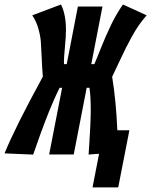

<svg xmlns="http://www.w3.org/2000/svg" viewBox="-68 -667 656 832"><path d="M319.8 -286.6H307.6L251.5 2.4H145L201.2 -286.6H190.4Q179.2 -264.6 167 -237.1Q154.8 -209.5 145.5 -186.5Q136.2 -163.6 124 -131.3Q111.8 -99.1 105.7 -82Q99.6 -64.9 88.9 -34.2Q78.1 -3.4 75.7 2.9L-48.3 -2.4Q-2.4 -115.2 117.7 -335Q114.7 -366.7 112.8 -414.6Q110.8 -462.4 108.9 -487.5Q106.9 -512.7 97.9 -544.2Q88.9 -575.7 71.8 -600.6L196.3 -647.5Q217.8 -605 217.8 -537.1Q217.8 -509.3 213.4 -462.9Q209 -416.5 209 -400.9Q209 -393.1 209.5 -389.2H221.2L269.5 -638.7H376L327.6 -389.2H340.8Q347.2 -402.8 368.4 -456.5Q389.6 -510.3 413.1 -558.8Q436.5 -607.4 464.8 -647.5L567.4 -600.6Q548.3 -578.6 533.2 -556.9Q518.1 -535.2 502.2 -506.1Q486.3 -477.1 477.3 -459Q468.3 -440.9 448.2 -398.2Q428.2 -355.5 418 -334.5Q435.1 -229 440.4 -102.5H492.7L444.3 145H333L361.3 -0.5Q336.9 0.5 315.9 2.9Q316.4 -4.4 319.1 -46.4Q321.8 -88.4 323.5 -124.3Q325.2 -160.2 325.2 -193.4Q325.2 -248.5 319.8 -286.6Z"/></svg>

Font: Fantasque Sans Mono
Style: Bold Italic
Weight: 700
Italic angle: -11°
Monospace: yes
Designer: Jany Belluz
Version: Version 1.7.1